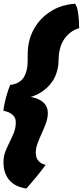

<svg xmlns="http://www.w3.org/2000/svg" viewBox="-26 -824 464 1076"><path d="M122 232.5Q57 223 25.2 184.2Q-6.5 145.5 -6.5 86.5Q-6.5 52 4.2 25Q15 -2 27.5 -27Q40.5 -52.5 51.5 -79.5Q62.5 -106.5 62.5 -141Q62.5 -163.5 44.8 -180.2Q27 -197 -6.5 -203Q-6.5 -214.5 -2.2 -235.2Q2 -256 7 -276Q12 -295 18.8 -315.2Q25.5 -335.5 31 -348Q85.5 -355 107.2 -390.5Q129 -426 129 -480.5Q129 -502 129.2 -517Q129.5 -532 130 -544.5Q131 -558 132.8 -569.8Q134.5 -581.5 138 -595.5Q151 -648.5 185 -693.8Q219 -739 272 -768.5Q325 -798 394 -803.5Q404 -792 409 -766.8Q414 -741.5 415.8 -713.8Q417.5 -686 417.5 -666Q390.5 -658.5 369 -642Q347.5 -625.5 332.8 -603Q318 -580.5 311 -554Q306 -535.5 304.2 -520.5Q302.5 -505.5 302.5 -491.5Q302.5 -476.5 300.8 -460.5Q299 -444.5 293 -423Q282 -382 252.5 -348.2Q223 -314.5 182.2 -294.5Q141.5 -274.5 95 -274L98.5 -286.5Q139.5 -284.5 171.8 -274.5Q204 -264.5 223 -244Q242 -223.5 242 -190Q242 -163 231.8 -134.5Q221.5 -106 208.5 -78Q195.5 -49.5 185 -21.8Q174.5 6 174.5 32Q174.5 58.5 188.2 76Q202 93.5 230 100Q203 136.5 176.2 169Q149.5 201.5 122 232.5Z"/></svg>

Font: Grandstander Thin Black
Style: Italic
Weight: 900
Italic angle: -15°
Version: Version 1.200